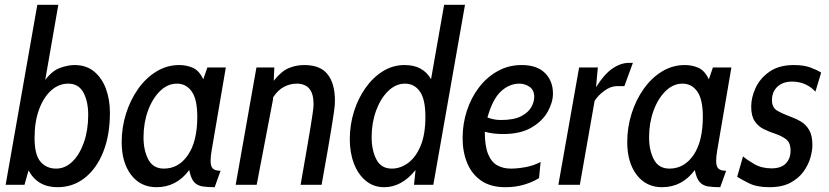

<svg xmlns="http://www.w3.org/2000/svg" viewBox="-20 -770 3456 800"><path d="M219.5 10Q136.5 10 99 -60L82 0H3.5L135.5 -750H223L168.5 -437Q197.5 -475.5 230.5 -487.2Q263.5 -499 290.5 -499Q340 -499 372.8 -471.5Q405.5 -444 421.8 -399Q438 -354 438 -300.5Q438 -207 410.2 -137.2Q382.5 -67.5 333.2 -28.8Q284 10 219.5 10ZM214 -67.5Q252 -67.5 282 -97Q312 -126.5 329.8 -177.2Q347.5 -228 347.5 -291.5Q347.5 -347.5 327.5 -384.5Q307.5 -421.5 264.5 -421.5Q224.5 -421.5 192.8 -392.8Q161 -364 142.5 -313.2Q124 -262.5 124 -195.5Q124 -125 148.8 -96.2Q173.5 -67.5 214 -67.5Z M632 10Q565.5 10 526.2 -41.5Q487 -93 487 -178Q487 -239 505 -296.2Q523 -353.5 555.2 -399.2Q587.5 -445 631.5 -472Q675.5 -499 727 -499Q757 -499 783.5 -487.5Q810 -476 827 -439.5L844 -489H921L861.5 -141Q857.5 -117 857.5 -99.5Q857.5 -76.5 867 -67.5Q876.5 -58.5 899 -58.5L874.5 10Q845 10 823.8 6.8Q802.5 3.5 789 -11.2Q775.5 -26 768.5 -61.5Q715.5 10 632 10ZM663 -67.5Q724.5 -67.5 763.2 -124.2Q802 -181 802 -283.5Q802 -356.5 778.8 -389Q755.5 -421.5 717 -421.5Q678.5 -421.5 646.8 -390.5Q615 -359.5 596.5 -308.5Q578 -257.5 578 -197.5Q578 -143.5 598 -105.5Q618 -67.5 663 -67.5Z M962 0 1048.5 -489H1123L1120.5 -433.5Q1152.5 -473.5 1183 -486.2Q1213.5 -499 1248 -499Q1315 -499 1345.2 -460.2Q1375.5 -421.5 1375.5 -351Q1375.5 -342 1374.8 -331Q1374 -320 1371 -299.8Q1368 -279.5 1362.2 -243Q1356.5 -206.5 1346.2 -147.8Q1336 -89 1320 0H1232.5Q1248 -88.5 1258 -146.5Q1268 -204.5 1273.8 -239.8Q1279.5 -275 1282.2 -293.8Q1285 -312.5 1285.8 -321.5Q1286.5 -330.5 1286.5 -337Q1286.5 -421.5 1216 -421.5Q1188.5 -421.5 1163 -408Q1137.5 -394.5 1118 -364.5L1117.5 -355.5L1049.5 0Z M1581 10Q1537 10 1504.8 -16.2Q1472.5 -42.5 1455 -87.8Q1437.5 -133 1437.5 -190.5Q1437.5 -249 1454.5 -304Q1471.5 -359 1502.5 -403Q1533.5 -447 1575 -473Q1616.5 -499 1666 -499Q1742.5 -499 1776 -440L1830.5 -750H1917.5L1785.5 0H1705L1711.5 -61.5Q1653.5 10 1581 10ZM1612.5 -67.5Q1648.5 -67.5 1680.5 -91Q1712.5 -114.5 1732.5 -162.2Q1752.5 -210 1752.5 -283.5Q1752.5 -357 1729.2 -389.2Q1706 -421.5 1667.5 -421.5Q1629 -421.5 1597.2 -390.5Q1565.5 -359.5 1547 -308.8Q1528.5 -258 1528.5 -198.5Q1528.5 -144 1548.2 -105.8Q1568 -67.5 1612.5 -67.5Z M2226 -28Q2200 -11.5 2164.2 -0.8Q2128.5 10 2085.5 10Q2024.5 10 1985 -17.2Q1945.5 -44.5 1926.5 -91Q1907.5 -137.5 1907.5 -194.5Q1907.5 -254.5 1925.5 -309.2Q1943.5 -364 1976.5 -406.8Q2009.5 -449.5 2054.5 -474.2Q2099.5 -499 2153.5 -499Q2217.5 -499 2250.8 -465.8Q2284 -432.5 2284 -380Q2284 -344.5 2262.5 -305.2Q2241 -266 2195 -238.8Q2149 -211.5 2076 -211.5Q2055.5 -211.5 2035.5 -214Q2015.5 -216.5 2000 -221Q2000 -161 2014 -127.5Q2028 -94 2052.5 -80.8Q2077 -67.5 2108 -67.5Q2136 -67.5 2169.2 -73.5Q2202.5 -79.5 2232.5 -95ZM2144.5 -421.5Q2102 -421.5 2067.2 -389.2Q2032.5 -357 2011 -280.5Q2024.5 -275.5 2037.8 -272.8Q2051 -270 2067.5 -270Q2121 -270 2151 -285.5Q2181 -301 2193.5 -323.2Q2206 -345.5 2206 -366Q2206 -395 2186.5 -408.2Q2167 -421.5 2144.5 -421.5Z M2306.5 0 2393 -489H2471L2463.5 -406.5Q2497 -460.5 2531.5 -484.2Q2566 -508 2600.5 -508H2617L2581.5 -411H2549.5Q2525 -411 2498.2 -391.8Q2471.5 -372.5 2457.5 -349.5L2396 0Z M2738.5 10Q2672 10 2632.8 -41.5Q2593.5 -93 2593.5 -178Q2593.5 -239 2611.5 -296.2Q2629.5 -353.5 2661.8 -399.2Q2694 -445 2738 -472Q2782 -499 2833.5 -499Q2863.5 -499 2890 -487.5Q2916.5 -476 2933.5 -439.5L2950.5 -489H3027.5L2968 -141Q2964 -117 2964 -99.5Q2964 -76.5 2973.5 -67.5Q2983 -58.5 3005.5 -58.5L2981 10Q2951.5 10 2930.2 6.8Q2909 3.5 2895.5 -11.2Q2882 -26 2875 -61.5Q2822 10 2738.5 10ZM2769.5 -67.5Q2831 -67.5 2869.8 -124.2Q2908.5 -181 2908.5 -283.5Q2908.5 -356.5 2885.2 -389Q2862 -421.5 2823.5 -421.5Q2785 -421.5 2753.2 -390.5Q2721.5 -359.5 2703 -308.5Q2684.5 -257.5 2684.5 -197.5Q2684.5 -143.5 2704.5 -105.5Q2724.5 -67.5 2769.5 -67.5Z M3185.5 10Q3134 10 3101.2 -6.2Q3068.5 -22.5 3051.5 -33.5L3076 -118.5Q3091.5 -104.5 3122.5 -86.5Q3153.5 -68.5 3194.5 -68.5Q3234.5 -68.5 3254.2 -88.8Q3274 -109 3274 -142Q3274 -176.5 3254.5 -190.5Q3235 -204.5 3210.5 -212.5Q3186 -220.5 3162.8 -231.8Q3139.5 -243 3124.8 -264.8Q3110 -286.5 3110 -326Q3110 -364 3128.5 -404Q3147 -444 3186.5 -471.5Q3226 -499 3288 -499Q3328.5 -499 3356.5 -488.8Q3384.5 -478.5 3401.5 -467.5L3377.5 -388Q3361 -407 3336 -418.5Q3311 -430 3280 -430Q3242 -430 3219.2 -408.8Q3196.5 -387.5 3196.5 -352Q3196.5 -321 3219.8 -308Q3243 -295 3277 -282.5Q3298.5 -275 3318.5 -262.8Q3338.5 -250.5 3351.8 -227.8Q3365 -205 3365 -165Q3365 -143 3356.8 -113.5Q3348.5 -84 3328.5 -55.8Q3308.5 -27.5 3273.8 -8.8Q3239 10 3185.5 10Z"/></svg>

Font: Cabin Condensed
Style: Italic
Weight: 400
Width: 3
Italic angle: -10°
Designer: Pablo Impallari
Foundry: Pablo Impallari. http://www.impallari.com Igino Marini. http://www.ikern.com
Version: Version 3.001; ttfautohint (v1.8.3)